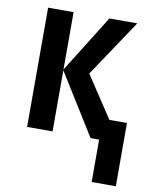

<svg xmlns="http://www.w3.org/2000/svg" viewBox="-83 -605 681 861"><g transform="rotate(10 257.5 -175.0)"><path d="M394 193V0H355L182 -278V0H66V-543H182V-282L345 -543H472L299 -284L424 -95H504V193Z"/></g></svg>

Font: Noto Sans Condensed SemiBold
Style: Regular
Weight: 600
Width: 3
Designer: Monotype Design Team
Foundry: Monotype Imaging Inc.
Version: Version 2.013; ttfautohint (v1.8.4.7-5d5b)